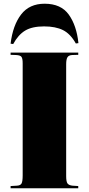

<svg xmlns="http://www.w3.org/2000/svg" viewBox="-20 -1013 478 1033"><path d="M37 0V-12L71 -14Q90 -15 96 -26Q102 -37 102 -70V-673Q102 -698 95.5 -707Q89 -716 66 -717L37 -718V-730H401V-718L368 -717Q350 -716 343 -705Q336 -694 336 -667V-66Q336 -35 343.5 -25.5Q351 -16 370 -14L401 -12V0ZM220 -993Q308 -993 350 -934.5Q392 -876 402 -781L388 -779Q359 -831 319 -851Q279 -871 217 -871Q153 -871 115.5 -848.5Q78 -826 51 -776L37 -778Q49 -877 93.5 -935Q138 -993 220 -993Z"/></svg>

Font: Display Black
Style: Regular
Weight: 900
Designer: Latin by Veronika Burian and Jose Scaglione. Greek by Irene Vlachou. Cyrillic by Vera Evstafieva.
Foundry: TypeTogether
Version: Version 3.002